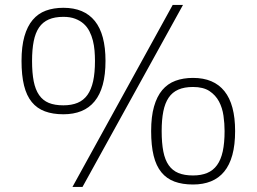

<svg xmlns="http://www.w3.org/2000/svg" viewBox="-20 -721 1024 766"><path d="M750 15.1Q707.5 15.1 676 3.4Q644.5 -8.3 623.8 -33.7Q603 -59.1 593 -99.6Q583 -140.1 583 -198.2Q583 -255.9 594.5 -296.1Q606 -336.4 627.4 -361.8Q648.9 -387.2 679.9 -398.7Q710.9 -410.2 750 -410.2Q833 -410.2 875.5 -357.2Q918 -304.2 918 -198.2Q918 -143.1 907 -102.8Q896 -62.5 874.5 -36.4Q853 -10.3 821.8 2.4Q790.5 15.1 750 15.1ZM269 24.9 668.9 -701.2H710L309.1 24.9ZM232.9 -265.1Q190.4 -265.1 158.9 -276.9Q127.4 -288.6 106.7 -314Q85.9 -339.4 75.9 -379.9Q65.9 -420.4 65.9 -478Q65.9 -535.6 77.4 -575.9Q88.9 -616.2 110.4 -641.6Q131.8 -667 162.8 -678.5Q193.8 -689.9 232.9 -689.9Q315.9 -689.9 358.4 -637.2Q400.9 -584.5 400.9 -478Q400.9 -422.9 389.9 -382.8Q378.9 -342.8 357.4 -316.7Q335.9 -290.5 304.7 -277.8Q273.4 -265.1 232.9 -265.1ZM750 -21Q782.7 -21 806.6 -31Q830.6 -41 845.9 -62.3Q861.3 -83.5 868.7 -117.2Q876 -150.9 876 -198.2Q876 -228 871.6 -259.3Q867.2 -290.5 853.8 -315.9Q840.3 -341.3 815.7 -357.7Q791 -374 750 -374Q715.3 -374 691.4 -363.5Q667.5 -353 652.8 -331.3Q638.2 -309.6 631.6 -276.6Q625 -243.7 625 -198.2Q625 -150.4 631.6 -116.7Q638.2 -83 653.1 -61.8Q668 -40.5 691.7 -30.8Q715.3 -21 750 -21ZM232.9 -300.8Q265.6 -300.8 289.6 -310.8Q313.5 -320.8 328.9 -342.3Q344.2 -363.8 351.6 -397.2Q358.9 -430.7 358.9 -478Q358.9 -498 357.2 -518.8Q355.5 -539.6 350.6 -559.1Q345.7 -578.6 336.9 -595.9Q328.1 -613.3 314 -626Q299.8 -638.7 280 -646.2Q260.3 -653.8 232.9 -653.8Q198.2 -653.8 174.3 -643.3Q150.4 -632.8 135.7 -611.3Q121.1 -589.8 114.5 -556.6Q107.9 -523.4 107.9 -478Q107.9 -430.2 114.5 -396.7Q121.1 -363.3 136 -341.8Q150.9 -320.3 174.6 -310.5Q198.2 -300.8 232.9 -300.8Z"/></svg>

Font: Clear Sans Thin
Style: Regular
Weight: 250
Foundry: Intel Corporation
Version: Version 1.00